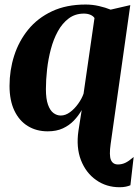

<svg xmlns="http://www.w3.org/2000/svg" viewBox="-20 -554 598 826"><path d="M494.5 251.5Q437.5 251.5 393.5 220.5Q349.5 189.5 328.2 134.8Q307 80 317.5 8.5L331.5 -80.5Q318 -56.5 298 -35.5Q278 -14.5 250.5 -1.8Q223 11 185 11Q136.5 11 99.5 -11.8Q62.5 -34.5 41.8 -78.2Q21 -122 21 -184.5Q21 -252 41 -314.5Q61 -377 101.5 -426.8Q142 -476.5 203.8 -505.5Q265.5 -534.5 348.5 -534.5Q377.5 -534.5 405.8 -528Q434 -521.5 456 -512.5L540.5 -532L456 65.5Q449 114.5 457.2 134Q465.5 153.5 487.5 153.5Q504 153.5 519 146.5Q534 139.5 555 121.5L541 243Q533 246.5 521.5 249Q510 251.5 494.5 251.5ZM241.5 -57Q261.5 -57 281 -71.2Q300.5 -85.5 316.2 -107.5Q332 -129.5 339.5 -151L386.5 -476.5Q380.5 -485.5 368.5 -490.5Q356.5 -495.5 341 -495.5Q303.5 -495.5 275.8 -474.8Q248 -454 229 -419.5Q210 -385 198.8 -342.5Q187.5 -300 182.5 -255.2Q177.5 -210.5 177.5 -170.5Q177.5 -128.5 186.5 -103.5Q195.5 -78.5 210 -67.8Q224.5 -57 241.5 -57Z"/></svg>

Font: Merriweather 96pt ExtraBold
Style: Italic
Weight: 800
Italic angle: -7.8°
Version: Version 2.101